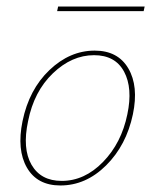

<svg xmlns="http://www.w3.org/2000/svg" viewBox="-20 -565 476 588"><path d="M155 -531 158 -545H423L420 -531ZM165 3Q94 3 62.5 -51.5Q31 -106 49 -194Q69 -291 131.5 -350.5Q194 -410 270 -410Q341 -410 373 -355.5Q405 -301 387 -215Q367 -120 305 -58.5Q243 3 165 3ZM169 -11Q239 -11 295.5 -69Q352 -127 370 -215Q387 -295 360 -345.5Q333 -396 268 -396Q200 -396 142 -340.5Q84 -285 66 -194Q48 -110 76.5 -60.5Q105 -11 169 -11Z"/></svg>

Font: EauTest Thin
Style: Italic
Weight: 250
Italic angle: -12°
Designer: Christian Thalmann (Catharsis Fonts)
Version: Version 0.001;PS 000.001;hotconv 1.0.88;makeotf.lib2.5.64775